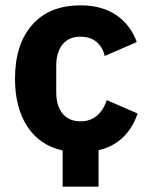

<svg xmlns="http://www.w3.org/2000/svg" viewBox="-20 -557 557 717"><path d="M214 140V5Q128 -14 82 -84.5Q36 -155 36 -263Q36 -391 100 -464Q164 -537 281 -537Q360 -537 413.5 -501Q467 -465 491 -400L371 -348Q364 -380 341 -400Q318 -420 281 -420Q237 -420 213.5 -391Q190 -362 190 -311V-213Q190 -162 213.5 -133Q237 -104 281 -104Q351 -104 379 -183L494 -133Q455 -21 348 4V140Z"/></svg>

Font: Anuphan
Style: Bold
Weight: 700
Designer: Mike Abbink, Paul van der Laan, Pieter van Rosmalen, Mint Tantisuwanna
Foundry: Bold Monday; Cadson Demak
Version: Version 3.002;hotconv 1.0.109;makeotfexe 2.5.65596